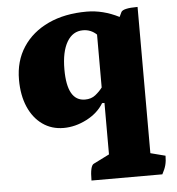

<svg xmlns="http://www.w3.org/2000/svg" viewBox="-51 -511 737 799"><g transform="rotate(-5 317.5 -111.5)"><path d="M299 240Q299 178 315 171L381 138V-77H371Q347 -37 299.5 -12.5Q252 12 203 12Q153 12 115 -15Q77 -42 56 -90.5Q35 -139 35 -204Q35 -282 73 -340Q111 -398 179.5 -430Q248 -462 340 -462Q408 -462 475 -428L484 -447Q491 -463 553 -463V148L615 164Q615 186 610.5 203Q606 220 595 240ZM302 -98Q328 -98 345.5 -112Q363 -126 375 -142V-363Q351 -386 318 -386Q275 -386 251 -345Q227 -304 227 -230Q227 -98 302 -98Z"/></g></svg>

Font: Petrona Black
Style: Regular
Weight: 900
Designer: Ringo R. Seeber
Foundry: Ringo R. Seeber
Version: Version 2.001; ttfautohint (v1.8.3)